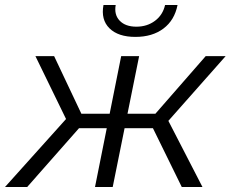

<svg xmlns="http://www.w3.org/2000/svg" viewBox="-56 -750 925 770"><path d="M673 0 545 -261 607 -289 756 0ZM422 -236 433 -294H600L589 -236ZM611 -256 542 -265 769 -525H849ZM53 0H-36L228 -294L283 -261ZM396 0H325L430 -525H502ZM395 -236H229L241 -294H406ZM217 -256 86 -525H161L284 -265ZM487 -602Q418 -602 383 -636.5Q348 -671 359 -730H408Q401 -691 424 -667Q447 -643 491 -643Q534 -643 565.5 -666.5Q597 -690 606 -730H656Q644 -669 599.5 -635.5Q555 -602 487 -602Z"/></svg>

Font: MOST Montserrat
Style: Italic
Weight: 400
Italic angle: -11.3°
Designer: Julieta Ulanovsky
Foundry: Julieta Ulanovsky
Version: Version 8.000;March 11, 2024;FontCreator 15.0.0.2926 64-bit